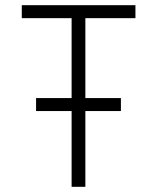

<svg xmlns="http://www.w3.org/2000/svg" viewBox="-20 -720 606 740"><path d="M309 -650V-342H446V-292H309V0H256V-292H119V-342H256V-650H64V-700H502V-650Z"/></svg>

Font: Overpass ExtraLight
Style: Regular
Weight: 200
Designer: Delve Withrington, Thomas Jockin
Foundry: Delve Fonts
Version: Version 3.000;DELV;Overpass